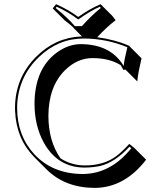

<svg xmlns="http://www.w3.org/2000/svg" viewBox="-20 -832 773 918"><path d="M327.6 -703.6Q310.1 -718.8 288.6 -735.4L231.9 -792L248 -812Q308.6 -785.2 354 -751Q411.1 -791 460.9 -812L517.6 -755.4L532.7 -735.4Q488.3 -701.2 444.8 -653.8Q484.9 -648.9 522.9 -638.7Q561 -628.4 579.6 -620.6L598.1 -612.8L600.1 -609.9L656.7 -553.2Q640.1 -482.9 637.2 -450.2Q636.7 -445.8 636.7 -442.4L580.1 -499L569.8 -498Q563.5 -510.3 557.1 -520.5Q502.9 -554.2 422.4 -554.2Q349.1 -554.2 289.6 -495.1Q211.9 -417 211.4 -277.3Q211.9 -157.2 269 -75.2Q320.3 -41.5 385.3 -41Q475.6 -41 534.7 -84.5Q564 -106.4 598.1 -144L622.1 -125L678.7 -68.4Q574.7 65.9 432.6 66.4Q291 65.9 202.1 -22.5L145.5 -79.1Q58.1 -167 52.2 -299.8Q51.8 -308.1 51.8 -314.9Q51.8 -459 152.3 -560.1Q243.7 -651.9 366.7 -657.7Q370.1 -657.7 372.1 -657.7L333 -696.8Q329.6 -701.2 327.6 -703.6ZM379.9 -647.9Q259.3 -647.9 167 -560.1Q67.4 -465.3 62 -327.1Q62 -320.8 62 -314.9Q62 -184.1 144 -94.7Q231.9 -0.5 376 0Q509.8 -1 607.9 -123.5L599.1 -130.4Q528.8 -55.2 459 -38.6Q426.3 -31.2 385.3 -30.8Q255.4 -30.8 189 -150.9Q145.5 -231 145 -334Q145 -501 250 -579.6Q305.7 -620.6 366.2 -621.1Q509.8 -620.1 571.3 -516.6Q574.2 -547.4 588.9 -606Q489.3 -647.5 379.9 -647.9ZM337.9 -707H371.6Q418 -758.8 461.9 -793.9L457.5 -799.8Q411.1 -779.3 359.9 -742.7L354 -738.8L348.1 -743.2Q304.7 -775.4 251 -799.8L246.1 -793.5Q303.7 -747.6 337.9 -707Z"/></svg>

Font: Linux Biolinum Shadow O
Style: Regular
Weight: 400
Designer: Philipp H. Poll
Foundry: Philipp H. Poll
Version: Version 1.0.4